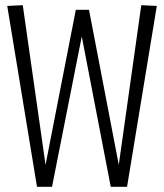

<svg xmlns="http://www.w3.org/2000/svg" viewBox="-20 -722 634 742"><path d="M471 0H408L296 -581L181 0H123L8 -699L68 -702L156 -85L273 -684H324L439 -85L526 -702L586 -699Z"/></svg>

Font: Georama SemiCondensed Light
Style: Regular
Weight: 300
Width: 4
Designer: Jean-Baptiste Levee
Foundry: Production Type
Version: Version 1.000